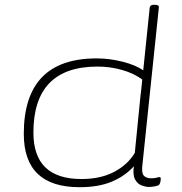

<svg xmlns="http://www.w3.org/2000/svg" viewBox="-20 -772 757 799"><path d="M311 7Q79 7 79 -215Q79 -529 382 -529Q436 -529 491 -515Q546 -501 576 -479L603 -740Q605 -752 619 -752H625Q643 -752 641 -740L572 -80Q569 -51 579 -40.5Q589 -30 610 -30Q624 -30 631.5 -32.5Q639 -35 644 -35Q649 -35 649 -28Q649 -21 647 -13.5Q645 -6 642 -3Q638 1 624 3.5Q610 6 599 6Q587 6 570 0Q553 -6 542.5 -24.5Q532 -43 537 -80Q500 -39 445 -16Q390 7 311 7ZM319 -27Q399 -27 455.5 -57Q512 -87 541 -136L564 -367Q566 -381 568 -401.5Q570 -422 572 -441Q537 -467 487.5 -481Q438 -495 386 -495Q119 -495 119 -220Q119 -27 319 -27Z"/></svg>

Font: Asap Expanded Expanded Thin
Style: Italic
Weight: 100
Width: 7
Italic angle: -6°
Designer: Pablo Cosgaya
Foundry: Omnibus-Type
Version: Version 3.001; ttfautohint (v1.8.4.7-5d5b)